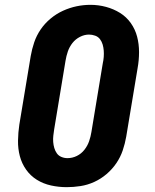

<svg xmlns="http://www.w3.org/2000/svg" viewBox="-20 -766 640 794"><path d="M256 8Q223 8 191 1Q159 -6 132.5 -22.5Q106 -39 88 -64.5Q70 -90 62 -120.5Q54 -151 54.5 -184.5Q55 -218 60 -251L107 -534Q112 -563 121.5 -591Q131 -619 148 -644Q165 -669 189 -689Q213 -709 240.5 -721.5Q268 -734 296.5 -740Q325 -746 354 -746Q387 -746 418.5 -737.5Q450 -729 476.5 -712.5Q503 -696 521 -670.5Q539 -645 547 -614.5Q555 -584 555 -550.5Q555 -517 549 -484L502 -201Q497 -172 487.5 -144Q478 -116 461 -91Q444 -66 420.5 -46Q397 -26 369.5 -13.5Q342 -1 313 3.5Q284 8 256 8ZM259 -112Q279 -112 297.5 -121Q316 -130 329 -146.5Q342 -163 348.5 -182Q355 -201 358 -220L405 -504Q408 -517 409 -530.5Q410 -544 409 -557Q408 -570 404.5 -582Q401 -594 393.5 -604Q386 -614 373.5 -618.5Q361 -623 348 -623Q329 -623 310.5 -613.5Q292 -604 279.5 -588Q267 -572 260.5 -553Q254 -534 251 -515L204 -231Q202 -218 200.5 -205Q199 -192 200 -179Q201 -166 204.5 -154Q208 -142 215 -132Q222 -122 234 -117Q246 -112 259 -112Z"/></svg>

Font: Iosevka Etoile Heavy Oblique
Style: Regular
Weight: 900
Italic angle: -9°
Designer: Belleve Invis
Foundry: Belleve Invis
Version: Version 15.5.2; ttfautohint (v1.8.4)